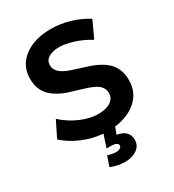

<svg xmlns="http://www.w3.org/2000/svg" viewBox="-219 -833 1066 1178"><g transform="rotate(-30 314.0 -243.5)"><path d="M211.9 -521Q211.9 -498 224.9 -480.5Q237.8 -462.9 259.5 -451.2Q281.2 -439.5 309.3 -429.9Q337.4 -420.4 368.7 -411.1Q399.9 -401.9 430.9 -390.9Q461.9 -379.9 490 -363.8Q518.1 -347.7 539.8 -326.7Q561.5 -305.7 574.2 -273.2Q586.9 -240.7 586.9 -200.2Q586.9 -115.2 527.8 -61.3Q468.8 -7.3 371.1 4.9L353 53.2Q395 60.1 415 81.5Q435.1 103 435.1 132.8Q435.1 176.8 401.1 200.4Q367.2 224.1 315.9 224.1Q265.1 224.1 215.8 203.1L240.2 132.8Q272.9 144 296.9 144Q315.9 144 326.9 137Q337.9 129.9 337.9 120.1Q337.9 108.4 325 101.8Q312 95.2 288.1 95.2H257.8L287.1 6.8Q212.9 1 143.8 -28.3Q74.7 -57.6 22.9 -104L79.1 -217.8Q132.3 -168.9 198 -140.9Q263.7 -112.8 320.8 -112.8Q377 -112.8 408.9 -134Q440.9 -155.3 440.9 -192.9Q440.9 -216.3 428 -234.1Q415 -252 393.3 -263.4Q371.6 -274.9 343.5 -284.4Q315.4 -293.9 284.2 -302.7Q252.9 -311.5 221.7 -321.8Q190.4 -332 162.4 -347.9Q134.3 -363.8 112.5 -384.3Q90.8 -404.8 77.9 -436.5Q64.9 -468.3 64.9 -508.8Q64.9 -600.6 137 -655.8Q209 -710.9 327.1 -710.9Q395 -710.9 461.9 -690.9Q528.8 -670.9 580.1 -637.2L525.9 -520Q471.7 -553.2 415 -571Q358.4 -588.9 315.9 -588.9Q268.1 -588.9 240 -571Q211.9 -553.2 211.9 -521Z"/></g></svg>

Font: Montserrat-Arabic Medium
Style: Regular
Weight: 500
Designer: Mohamed Gaber
Foundry: Kief Type Foundry
Version: Version 5.008;PS 005.008;hotconv 1.0.88;makeotf.lib2.5.64775